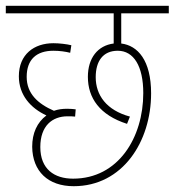

<svg xmlns="http://www.w3.org/2000/svg" viewBox="-20 -642 602 662"><path d="M232 -26C167 -26 119 -59 119 -135C119 -208 160 -241 213 -241C221 -241 231 -241 239 -240L241 -265C234 -266 222 -267 212 -267C195 -267 180 -265 166 -260C111 -284 72 -319 72 -377C72 -437 106 -467 164 -467C186 -467 206 -464 222 -460L226 -486C210 -490 184 -493 164 -493C98 -493 45 -455 45 -379C45 -314 86 -269 140 -244C108 -220 91 -183 91 -136C92 -51 146 0 234 0C403 0 501 -154 501 -320C501 -434 455 -485 398 -492V-596H562V-622H0V-596H372V-492C317 -485 283 -442 283 -377C283 -304 324 -245 418 -215L428 -240C347 -262 310 -314 310 -376C310 -431 335 -467 386 -467C441 -467 474 -414 474 -321C474 -168 388 -26 232 -26Z"/></svg>

Font: Noto Sans Condensed Thin
Style: Italic
Weight: 100
Width: 3
Italic angle: -12°
Designer: Monotype Design Team
Foundry: Monotype Imaging Inc.
Version: Version 2.013